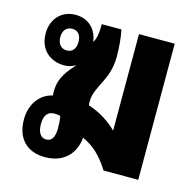

<svg xmlns="http://www.w3.org/2000/svg" viewBox="-89 -662 780 763"><g transform="rotate(15 301.0 -280.0)"><path d="M159 9C241 9 281 -44 286 -105C330 -85 364 -55 398 0H541V-560H394V-163C359 -197 320 -221 275 -235C274 -240 274 -246 274 -251C274 -314 332 -353 332 -449C332 -488 329 -523 322 -560H241C241 -529 238 -499 226 -483C221 -531 187 -569 132 -569C73 -569 35 -526 35 -467C35 -401 80 -363 139 -363C157 -363 173 -369 186 -377C161 -347 126 -313 126 -254C126 -248 126 -242 127 -236C72 -224 40 -174 40 -115C40 -39 82 9 159 9ZM133 -423C110 -423 95 -440 95 -468C95 -496 110 -512 133 -512C156 -512 170 -496 170 -468C170 -439 156 -423 133 -423ZM146 -60C122 -60 110 -81 110 -115C110 -148 123 -168 151 -168C158 -168 166 -168 176 -165C179 -149 180 -132 180 -115C180 -81 170 -60 146 -60Z"/></g></svg>

Font: Noto Sans Thai Looped Condensed ExtraBold
Style: Regular
Weight: 800
Width: 3
Designer: Sasikarn Vongin, Ben Mitchell
Foundry: The Fontpad Ltd
Version: Version 1.001